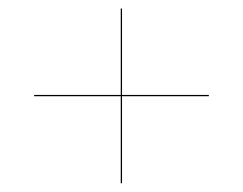

<svg xmlns="http://www.w3.org/2000/svg" viewBox="-20 -610 570 450"><path d="M263 -180.5V-384.5H60V-387.5H263V-590H266V-387.5H469.5V-384.5H266V-180.5Z"/></svg>

Font: Bodoni* 72pt
Style: Regular
Weight: 400
Version: Version 2.3